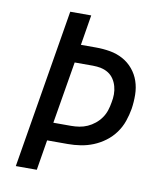

<svg xmlns="http://www.w3.org/2000/svg" viewBox="-82 -805 765 874"><g transform="rotate(10 300.0 -367.5)"><path d="M50 0 172 -735H269L246 -595H316Q349 -595 381 -589.5Q413 -584 440.5 -569Q468 -554 488 -530Q508 -506 518 -476.5Q528 -447 528.5 -414Q529 -381 524 -348Q519 -319 509 -290Q499 -261 480.5 -235.5Q462 -210 436.5 -191Q411 -172 382.5 -160.5Q354 -149 324.5 -144.5Q295 -140 266 -140H170L147 0ZM184 -224H266Q285 -224 304 -227Q323 -230 341 -238Q359 -246 375 -259Q391 -272 402.5 -288.5Q414 -305 420 -323.5Q426 -342 429 -361Q433 -380 433 -399Q433 -418 428 -436Q423 -454 413 -469Q403 -484 388 -493.5Q373 -503 354.5 -507Q336 -511 316 -511H232Z"/></g></svg>

Font: Iosevka Curly MdExObl
Style: Regular
Weight: 500
Width: 7
Italic angle: -9°
Monospace: yes
Designer: Belleve Invis
Foundry: Belleve Invis
Version: Version 11.1.0; ttfautohint (v1.8.3)